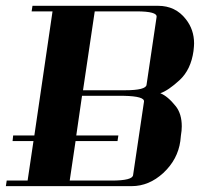

<svg xmlns="http://www.w3.org/2000/svg" viewBox="-20 -635 683 655"><path d="M0 0 2.9 -19H74.2L94.2 -153.8H22.9L24.9 -172.9H97.2L159.2 -596.2H87.9L90.8 -615.2H519Q578.6 -615.2 613.8 -569.8Q642.1 -534.2 642.1 -486.8Q642.1 -478.5 640.1 -460.9Q631.3 -397.5 592.8 -361.8Q554.2 -326.2 526.9 -316.9Q552.2 -307.1 580.1 -272Q600.1 -246.1 600.1 -204.1Q600.1 -189.5 597.2 -172.9L595.2 -153.8Q586.4 -90.8 537.1 -44.9Q488.3 0 429.2 0ZM217.8 -19H360.8Q432.6 -19 434.1 -38.1L471.2 -288.1Q474.1 -306.6 402.8 -308.1H259.8L240.2 -172.9H383.8L380.9 -153.8H237.8ZM263.2 -327.1H405.8Q478.5 -327.1 480 -346.2L514.2 -577.1Q517.1 -596.2 445.8 -596.2H303.2Z"/></svg>

Font: Hjet
Style: Italic
Weight: 400
Designer: T. Christopher White
Version: Version 1.2